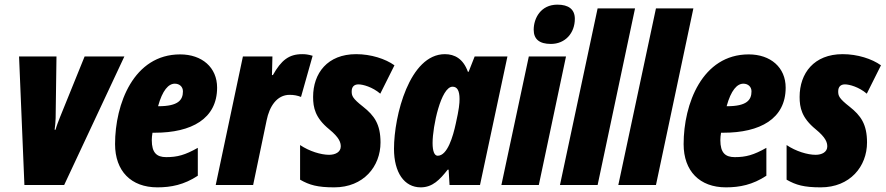

<svg xmlns="http://www.w3.org/2000/svg" viewBox="-20 -796 3810 826"><path d="M85 0H256L515 -553H344L239 -294C232 -276 223 -254 219 -238H215C220 -272 220 -304 220 -337L223 -553H62Z M657 10C716 10 772 -1 831 -40V-160C776 -129 743 -120 695 -120C654 -120 633 -139 633 -193C633 -202 634 -214 636 -225H646C804 -225 914 -285 914 -419C914 -506 849 -562 755 -562C555 -562 475 -349 475 -176C475 -60 544 10 657 10ZM660 -339C679 -408 705 -436 732 -436C752 -436 767 -423 767 -403C767 -366 747 -339 662 -339Z M908 0H1069L1127 -278C1139 -338 1171 -388 1226 -388C1244 -388 1260 -385 1275 -379L1325 -556C1305 -562 1293 -563 1280 -563C1223 -563 1190 -537 1154 -473H1150L1152 -553H1025Z M1418 10C1544 10 1617 -80 1617 -183C1617 -262 1590 -299 1542 -337C1496 -373 1493 -384 1493 -403C1493 -423 1504 -433 1522 -433C1541 -433 1582 -422 1616 -393L1677 -515C1638 -543 1576 -563 1512 -563C1389 -563 1327 -481 1327 -379C1327 -333 1336 -289 1396 -240C1440 -204 1446 -183 1446 -166C1446 -142 1423 -130 1396 -130C1361 -130 1311 -145 1271 -172V-23C1311 0 1346 10 1418 10Z M1790 10C1841 10 1872 -23 1906 -66H1910L1914 0H2045L2163 -553H2022L1996 -487H1993C1973 -543 1936 -563 1894 -563C1742 -563 1675 -298 1675 -156C1675 -54 1719 10 1790 10ZM1863 -126C1849 -126 1841 -145 1841 -181C1841 -252 1877 -423 1927 -423C1947 -423 1957 -406 1957 -370C1957 -351 1955 -327 1941 -265C1929 -209 1905 -126 1863 -126Z M2350 -607C2412 -607 2453 -654 2453 -715C2453 -756 2426 -776 2378 -776C2306 -776 2276 -717 2276 -668C2276 -627 2301 -607 2350 -607ZM2137 0H2298L2415 -553H2255Z M2389 0H2551L2712 -760H2551Z M2640 0H2802L2963 -760H2802Z M3103 10C3162 10 3218 -1 3277 -40V-160C3222 -129 3189 -120 3141 -120C3100 -120 3079 -139 3079 -193C3079 -202 3080 -214 3082 -225H3092C3250 -225 3360 -285 3360 -419C3360 -506 3295 -562 3201 -562C3001 -562 2921 -349 2921 -176C2921 -60 2990 10 3103 10ZM3106 -339C3125 -408 3151 -436 3178 -436C3198 -436 3213 -423 3213 -403C3213 -366 3193 -339 3108 -339Z M3511 10C3637 10 3710 -80 3710 -183C3710 -262 3683 -299 3635 -337C3589 -373 3586 -384 3586 -403C3586 -423 3597 -433 3615 -433C3634 -433 3675 -422 3709 -393L3770 -515C3731 -543 3669 -563 3605 -563C3482 -563 3420 -481 3420 -379C3420 -333 3429 -289 3489 -240C3533 -204 3539 -183 3539 -166C3539 -142 3516 -130 3489 -130C3454 -130 3404 -145 3364 -172V-23C3404 0 3439 10 3511 10Z"/></svg>

Font: Noto Sans UI Condensed Black
Style: Italic
Weight: 900
Width: 3
Italic angle: -192°
Designer: Monotype Design Team
Foundry: Monotype Imaging Inc.
Version: Version 1.901